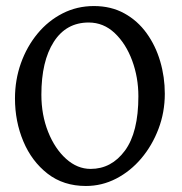

<svg xmlns="http://www.w3.org/2000/svg" viewBox="-20 -599 600 632"><path d="M262.7 13.2Q189 13.2 136.7 -27.3Q84.5 -67.9 56.9 -133.5Q29.3 -199.2 29.3 -274.9Q29.3 -335.9 48.8 -390.9Q68.4 -445.8 103.5 -488.3Q138.7 -530.8 186 -554.9Q233.4 -579.1 289.1 -579.1Q345.7 -579.1 389.4 -554.9Q433.1 -530.8 462.6 -489.7Q492.2 -448.7 507.3 -397.2Q522.5 -345.7 522.5 -290.5Q522.5 -229.5 501.7 -174.8Q481 -120.1 445.1 -77.6Q409.2 -35.2 362.3 -11Q315.4 13.2 262.7 13.2ZM278.3 -43Q346.7 -43 391.1 -103Q435.5 -163.1 435.5 -282.2Q435.5 -344.2 415 -399.7Q394.5 -455.1 357.7 -490Q320.8 -524.9 272 -524.9Q197.8 -524.9 157 -461.2Q116.2 -397.5 116.2 -287.6Q116.2 -220.7 138.4 -165Q160.6 -109.4 197.5 -76.2Q234.4 -43 278.3 -43Z"/></svg>

Font: Dai Banna SIL
Style: Regular
Weight: 400
Designer: Victor Gaultney
Foundry: SIL International
Version: Version 4.000